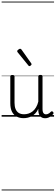

<svg xmlns="http://www.w3.org/2000/svg" viewBox="-20 -1438 686 2366"><path d="M270 18Q222 18 185 -1.5Q148 -21 127.5 -61.5Q107 -102 107 -166V-496Q107 -505 113 -509.5Q119 -514 132 -514Q146 -514 152.5 -509.5Q159 -505 159 -496V-171Q159 -127 171.5 -95.5Q184 -64 210 -47Q236 -30 277 -30Q306 -30 333 -39Q360 -48 383 -66.5Q406 -85 424 -115Q442 -145 452 -186V-496Q452 -506 458.5 -510.5Q465 -515 479 -515Q492 -515 498 -510.5Q504 -506 504 -496V-93Q504 -73 508.5 -58.5Q513 -44 523 -36.5Q533 -29 547 -29Q557 -29 567 -32.5Q577 -36 587 -43Q597 -50 607 -61Q613 -67 620 -66.5Q627 -66 633 -59Q638 -54 639.5 -47Q641 -40 636 -34Q625 -19 609 -7Q593 5 575 12Q557 19 537 19Q517 19 502 13Q487 7 476 -5Q465 -17 459 -35Q453 -53 452 -76V-97Q437 -63 415.5 -41Q394 -19 370 -6Q346 7 320.5 12.5Q295 18 270 18ZM342 -623Q339 -623 335.5 -625Q332 -627 329 -632L198 -793Q195 -797 193.5 -800Q192 -803 192 -807Q192 -814 198.5 -820.5Q205 -827 213.5 -832Q222 -837 228 -837Q238 -837 245 -827L364 -659Q367 -654 368 -651.5Q369 -649 369 -647Q369 -639 359 -631Q349 -623 342 -623ZM0 898H646V908H0ZM0 -20H646V0H0ZM0 -505H646V-500H0ZM0 -1418H646V-1408H0Z"/></svg>

Font: Playwrite FR Trad Guides
Style: Regular
Weight: 400
Designer: Veronika Burian, José Scaglione
Foundry: TypeTogether
Version: Version 1.003